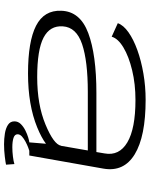

<svg xmlns="http://www.w3.org/2000/svg" viewBox="87 -718 758 973"><g transform="rotate(90 466.5 -231.0)"><path d="M701 0 708 -84.5Q677.5 -61.5 625 -40Q511.5 6.5 352 6.5Q189.5 6.5 110 -34.2Q30.5 -75 34 -162Q37 -257.5 147.2 -298.8Q257.5 -340 450.5 -340H750L757 -381.5Q770.5 -455.5 701 -496.8Q631.5 -538 486 -538Q405.5 -538 335.8 -521.2Q266 -504.5 220.2 -477Q174.5 -449.5 165.5 -417.5L97 -448.5Q107 -477 143 -502.5Q179 -528 233 -547.5Q287 -567 352 -578.2Q417 -589.5 485.5 -589.5Q671 -589.5 761.5 -534.2Q852 -479 834 -375.5L767.5 0ZM718.5 -161 742 -296.5H445.5Q289 -296.5 203.2 -267.5Q117.5 -238.5 113 -170Q108.5 -104.5 170.2 -72.2Q232 -40 370.5 -40Q509.5 -40 610.5 -82Q711.5 -124 718 -161ZM710.5 128Q683.5 128 656.5 123.8Q629.5 119.5 612 108Q594.5 96.5 594.5 75.5Q594.5 57 608 43.2Q621.5 29.5 640.5 20Q659.5 10.5 676.5 5.5Q693.5 0.5 700 0H743.5Q739.5 1 726.2 6Q713 11 697.8 19Q682.5 27 671.2 37.2Q660 47.5 660 59.5Q660 74 678.2 80Q696.5 86 725.5 86Q748 86 772.8 83Q797.5 80 811 75.5L814 118Q803 120.5 772.8 124.2Q742.5 128 710.5 128Z"/></g></svg>

Font: Anybody UltraExpanded Light
Style: Italic
Weight: 300
Width: 9
Italic angle: -10°
Designer: Tyler Finck
Foundry: Etcetera Type Company
Version: Version 1.010; ttfautohint (v1.8.3) -l 8 -r 50 -G 200 -x 14 